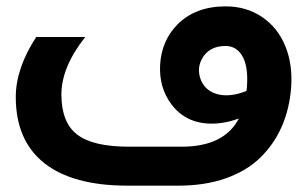

<svg xmlns="http://www.w3.org/2000/svg" viewBox="-20 -586 970 606"><path d="M94.2 -469.2H249Q173.8 -374 173.8 -288.1Q173.8 -199.7 223.4 -161.4Q272.9 -123 387.2 -123H553.2Q687.5 -123 733.9 -211.9Q689.9 -195.8 647.9 -195.8Q566.9 -195.8 521 -256.8Q481.4 -309.6 485.4 -381.8Q489.7 -457 539.6 -508.3Q596.7 -565.9 691.9 -565.9Q757.8 -565.9 807.4 -532.2Q856.9 -498.5 880.6 -440.2Q904.3 -381.8 898.9 -309.1Q893.6 -242.2 869.4 -186.8Q845.2 -131.3 802.2 -89.1Q759.3 -46.9 693.1 -23.4Q627 0 543 0H382.8Q209.5 0 119.6 -71.3Q29.8 -142.6 29.8 -279.8Q29.8 -370.1 94.2 -469.2ZM691.9 -440.9Q641.6 -440.9 619.1 -403.3Q600.6 -372.1 612.8 -336.9Q626 -300.3 665 -289.1Q704.1 -277.8 757.8 -298.8Q759.8 -310.5 759.8 -318.8Q763.2 -377.9 744.6 -409.4Q726.1 -440.9 691.9 -440.9Z"/></svg>

Font: LT Superior
Style: Bold
Weight: 400
Designer: Daniel Lyons
Foundry: LyonsType
Version: Version 1.000